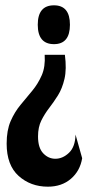

<svg xmlns="http://www.w3.org/2000/svg" viewBox="-20 -560 339 722"><path d="M224 -354Q231 -300 222.5 -263.5Q214 -227 198 -201.5Q182 -176 165 -154Q148 -132 135.5 -107Q123 -82 123 -47Q123 -4 142.5 16.5Q162 37 188 37Q216 37 239.5 14.5Q263 -8 264 -54L289 35Q281 83 246.5 112.5Q212 142 160 142Q95 142 50 101.5Q5 61 5 -20Q5 -70 20 -104.5Q35 -139 57.5 -166Q80 -193 101.5 -219Q123 -245 137 -277Q151 -309 148 -354ZM183 -540Q243 -540 243 -467Q243 -394 183 -394Q122 -394 122 -467Q122 -540 183 -540Z"/></svg>

Font: Bricolage Grotesque 96pt Condensed SemiBold
Style: Regular
Weight: 600
Width: 3
Designer: Mathieu Triay
Foundry: Atelier Triay
Version: Version 1.001; ttfautohint (v1.8.4.7-5d5b);gftools[0.9.33.de